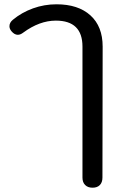

<svg xmlns="http://www.w3.org/2000/svg" viewBox="-20 -604 561 894"><path d="M364 223V-387Q364 -508 240 -508Q164 -508 88 -452Q75 -442 63 -442Q47 -442 33 -459Q24 -470 24 -482Q24 -499 40 -512Q81 -546 133.5 -565Q186 -584 243 -584Q344 -584 401 -532.5Q458 -481 458 -387L457 223Q457 245 445 257.5Q433 270 411 270Q389 270 376.5 257.5Q364 245 364 223Z"/></svg>

Font: Kodchasan Medium
Style: Regular
Weight: 500
Designer: Katatrad Aksorn Co.,Ltd.
Foundry: Cadson Demak Co.,Ltd.
Version: Version 1.000; ttfautohint (v1.6)